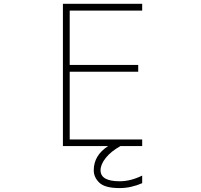

<svg xmlns="http://www.w3.org/2000/svg" viewBox="-20 -752 1040 991"><path d="M597.7 218.8Q521.5 218.8 492.7 190.9Q463.9 163.1 463.9 127Q463.9 49.8 538.1 2H304.7V-732.4H713.9V-697.3H339.8V-417H693.4V-381.8H339.8V-32.2H713.9V2H601.6Q552.7 29.3 525.9 63Q499 96.7 499 127Q499 183.6 597.7 183.6Q654.3 183.6 713.9 154.3V193.4Q655.3 218.8 597.7 218.8Z"/></svg>

Font: GenEi Gothic M ExtraLight
Style: Regular
Weight: 200
Designer: o_tamon (Modified); [Source Han Sans]
Ryoko NISHIZUKA  (kana & ideographs); Paul D. Hunt (Latin, Greek & Cyrillic); Wenl
Version: Version 1.1a;Original Version 1.004